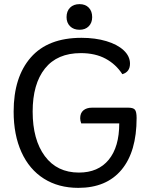

<svg xmlns="http://www.w3.org/2000/svg" viewBox="-20 -897 727 929"><path d="M46 -357Q46 -524 129 -619Q212 -714 374 -714Q441 -714 494.5 -698Q548 -682 578.5 -653.5Q609 -625 609 -589Q609 -549 572 -538Q541 -586 491 -613Q441 -640 371 -640Q257 -640 197.5 -565.5Q138 -491 138 -357Q138 -221 197 -141.5Q256 -62 362 -62Q455 -62 506 -124Q557 -186 557 -300H373Q368 -313 368 -325Q368 -350 383.5 -363Q399 -376 425 -376H601Q625 -376 633 -366Q641 -356 641 -326Q641 -163 568 -75.5Q495 12 359 12Q263 12 192.5 -32.5Q122 -77 84 -160.5Q46 -244 46 -357ZM302 -814Q302 -843 319 -860Q336 -877 365 -877Q393 -877 409.5 -860Q426 -843 426 -814Q426 -787 409.5 -770Q393 -753 365 -753Q336 -753 319 -770Q302 -787 302 -814Z"/></svg>

Font: Thasadith
Style: Bold
Weight: 700
Designer: Cadson Demak Co.,Ltd.
Foundry: Cadson Demak Co.,Ltd.
Version: Version 1.000; ttfautohint (v1.6)